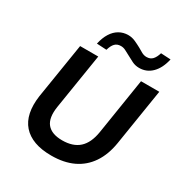

<svg xmlns="http://www.w3.org/2000/svg" viewBox="-210 -1087 1196 1256"><g transform="rotate(30 388.0 -459.5)"><path d="M355 10Q281 10 227.5 -9.5Q174 -29 140.5 -67Q107 -105 95.5 -160.5Q84 -216 94 -287L161 -705H298L231 -286Q217 -197 252 -154.5Q287 -112 367 -112Q448 -112 494 -153.5Q540 -195 554 -282L621 -705H759L691 -278Q676 -185 632.5 -120.5Q589 -56 519.5 -23Q450 10 355 10ZM322 -770 248 -774Q259 -823 280 -856.5Q301 -890 331.5 -907.5Q362 -925 399 -925Q427 -925 452.5 -913.5Q478 -902 500 -890Q519 -878 536.5 -869Q554 -860 572 -860Q600 -860 616.5 -877.5Q633 -895 643 -929L717 -925Q701 -853 661.5 -813.5Q622 -774 566 -774Q537 -774 512.5 -786Q488 -798 465 -811Q446 -821 429 -830Q412 -839 393 -839Q365 -839 348.5 -822Q332 -805 322 -770Z"/></g></svg>

Font: Nunito Sans 7pt
Style: Bold Italic
Weight: 700
Italic angle: -9°
Version: Version 3.101;gftools[0.9.27]